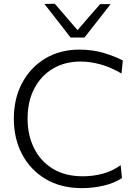

<svg xmlns="http://www.w3.org/2000/svg" viewBox="-20 -989 726 1020"><path d="M416 10.5Q303.5 10.5 222.2 -38Q141 -86.5 97.2 -169.8Q53.5 -253 53.5 -358Q53.5 -466 98 -549Q142.5 -632 221.2 -678.8Q300 -725.5 402.5 -725.5Q473.5 -725.5 534.8 -706.5Q596 -687.5 632.5 -667.5L625.5 -598.5Q567.5 -632.5 513 -647.2Q458.5 -662 407 -662Q325 -662 261.8 -624.8Q198.5 -587.5 162.5 -519.2Q126.5 -451 126.5 -357.5Q126.5 -273.5 159.8 -204.2Q193 -135 258.5 -93.8Q324 -52.5 421 -52.5Q473 -52.5 524.2 -65.8Q575.5 -79 621 -111.5L628 -43Q586 -15.5 529.5 -2.5Q473 10.5 416 10.5ZM355 -789.5Q320.5 -834 285.8 -878.8Q251 -923.5 216 -968L271 -969Q301.5 -933.5 331.5 -899Q361.5 -864.5 392 -829Q422.5 -864 452 -898.5Q481.5 -932.5 512 -967H567.5Q533 -923 498.5 -878.5Q463.5 -834 428.5 -789.5Z"/></svg>

Font: Heraclito Light
Style: Regular
Weight: 300
Designer: Kostas Bartsokas (font) & Cristiano Sobral (main changes)
Foundry: Kostas Bartsokas (font) & Cristiano Sobral (main changes)
Version: Version 1.00;July 8, 2020;FontCreator 13.0.0.2655 64-bit